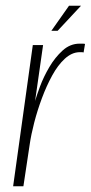

<svg xmlns="http://www.w3.org/2000/svg" viewBox="-20 -653 318 673"><path d="M26 0 95 -495H131L103 -299Q108 -317 120.5 -350.5Q133 -384 153 -418Q173 -452 199.5 -476Q226 -500 259 -500Q263 -500 269 -500Q275 -500 278 -499L273 -469Q271 -470 266.5 -470Q262 -470 257 -470Q231 -469 207 -447Q183 -425 163 -388.5Q143 -352 127 -309Q111 -266 100 -223.5Q89 -181 84 -146L62 0ZM160 -545 222 -633H264L182 -545Z"/></svg>

Font: Alumni Sans Thin ExtraLight
Style: Italic
Weight: 250
Italic angle: -8°
Version: Version 1.016